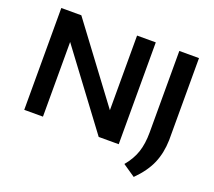

<svg xmlns="http://www.w3.org/2000/svg" viewBox="-147 -938 1464 1311"><g transform="rotate(20 585.0 -282.5)"><path d="M635.5 -740H771.5V0H626L221 -542.5V0H85V-740H230.5L635.5 -197.5ZM854 113.5Q901.5 57 922 -4.2Q942.5 -65.5 942.5 -147.5V-740H1085.5V-143.5Q1083 -50 1051 25Q1019 100 944 175Z"/></g></svg>

Font: Encode Sans Expanded SemiBold
Style: Regular
Weight: 600
Width: 7
Designer: Multiple Designers
Foundry: Impallari Type
Version: Version 2.000